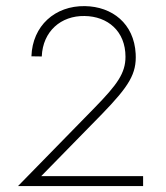

<svg xmlns="http://www.w3.org/2000/svg" viewBox="-20 -624 556 644"><path d="M118.2 -33.2 322.3 -241.7C413.6 -335.9 438.5 -377 435.1 -443.4C429.7 -545.4 356 -602.1 264.6 -603.5C164.6 -605 88.9 -537.6 85.4 -435.1L120.1 -434.6C123.5 -519 184.6 -571.8 263.7 -570.3C341.3 -569.3 400.9 -519.5 400.9 -433.6C400.9 -378.4 373 -340.3 297.9 -263.2L40.5 0H460V-33.2Z"/></svg>

Font: Now ExtraLight
Style: Regular
Weight: 200
Designer: Alfredo Marco Pradil
Foundry: Alfredo Marco Pradil
Version: Version 1.200;hotconv 1.0.109;makeotfexe 2.5.65596